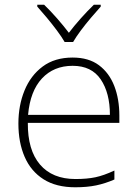

<svg xmlns="http://www.w3.org/2000/svg" viewBox="-20 -850 585 814"><path d="M288 -606Q356 -606 399.5 -573.5Q443 -541 464.5 -485.5Q486 -430 486 -360V-329H98Q97 -214 149.5 -152.5Q202 -91 300 -91Q349 -91 384.5 -98.5Q420 -106 465 -127V-89Q426 -72 387.5 -64Q349 -56 299 -56Q218 -56 164.5 -90Q111 -124 84.5 -185Q58 -246 58 -326Q58 -403 84 -466.5Q110 -530 161 -568Q212 -606 288 -606ZM288 -571Q208 -571 158 -517.5Q108 -464 99 -363H446Q446 -456 407 -513.5Q368 -571 288 -571ZM254 -672Q242 -693 221.5 -720.5Q201 -748 178.5 -775Q156 -802 138 -822V-830H167Q194 -804 222 -772Q250 -740 272 -711Q294 -740 322.5 -772Q351 -804 378 -830H407V-822Q389 -802 366 -775Q343 -748 322.5 -720.5Q302 -693 290 -672Z"/></svg>

Font: Noto Sans Malayalam UI ExtraLight
Style: Regular
Weight: 200
Designer: Jelle Bosma - Monotype Design Team
Foundry: Monotype Imaging Inc.
Version: Version 2.104; ttfautohint (v1.8.4.7-5d5b)